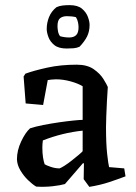

<svg xmlns="http://www.w3.org/2000/svg" viewBox="-20 -717 528 748"><path d="M233 0Q216 5 185.5 8.5Q155 12 121 10Q106 1 89 -15.5Q72 -32 59.5 -53Q47 -74 46 -96Q46 -131 62.5 -166Q79 -201 97 -217Q118 -224 148.5 -230Q179 -236 210.5 -240.5Q242 -245 267 -247.5Q292 -250 302 -250V-381Q284 -392 255 -400Q226 -408 198 -408Q189 -408 181 -407Q173 -406 166 -405L148 -308L80 -314L72 -419L79 -430Q112 -442 164 -453.5Q216 -465 279 -465Q320 -465 345 -447.5Q370 -430 383 -409Q396 -388 400 -378Q398 -352 396.5 -321Q395 -290 394 -263Q393 -236 393 -222Q393 -157 397.5 -117Q402 -77 405 -66L464 -61L469 -30Q440 -19 405.5 -7.5Q371 4 328 11L306 -19L307 -81H303Q286 -62 268 -40.5Q250 -19 233 0ZM154 -77Q160 -73 177.5 -67Q195 -61 212 -61Q218 -63 231.5 -71.5Q245 -80 260 -92Q275 -104 287 -114Q299 -124 302 -128V-208Q224 -200 147 -170Q146 -163 145.5 -156Q145 -149 145 -143Q145 -121 147.5 -104.5Q150 -88 154 -77ZM240 -528Q208 -528 191.5 -541.5Q175 -555 168.5 -573Q162 -591 162 -604Q162 -628 171 -650.5Q180 -673 200 -689Q211 -694 223.5 -695.5Q236 -697 251 -697Q283 -697 299.5 -683Q316 -669 322.5 -651Q329 -633 329 -620Q329 -595 319.5 -575.5Q310 -556 290 -535Q279 -530 266.5 -529Q254 -528 240 -528ZM250 -571Q267 -571 276.5 -580Q286 -589 286 -611Q286 -619 284 -629.5Q282 -640 276 -650Q269 -652 259.5 -653Q250 -654 241 -654Q224 -654 214 -646Q204 -638 204 -615Q204 -606 206 -595Q208 -584 214 -576Q231 -571 250 -571Z"/></svg>

Font: Labrada Medium
Style: Regular
Weight: 500
Designer: Mercedes Jáuregui
Foundry: Omnibus-Type Team
Version: Version 1.000; ttfautohint (v1.8.4.7-5d5b)